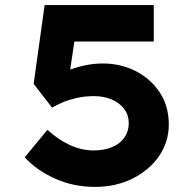

<svg xmlns="http://www.w3.org/2000/svg" viewBox="-20 -726 758 753"><path d="M353 7Q269 7 197 -25Q125 -57 77 -109L166 -217Q207 -179 253.5 -157.5Q300 -136 348 -136Q388 -136 419.5 -149Q451 -162 468 -186.5Q485 -211 485 -243Q485 -274 467.5 -298Q450 -322 419 -335.5Q388 -349 349 -349Q310 -349 279 -341.5Q248 -334 224.5 -324Q201 -314 184 -304L112 -397L155 -706H583V-563H236L280 -619L247 -397L187 -417Q208 -433 239 -446.5Q270 -460 307.5 -468.5Q345 -477 383 -477Q454 -477 512.5 -447Q571 -417 606.5 -363.5Q642 -310 642 -238Q642 -169 603.5 -113.5Q565 -58 499.5 -25.5Q434 7 353 7Z"/></svg>

Font: Lexend Mega
Style: Bold
Weight: 700
Version: Version 1.007